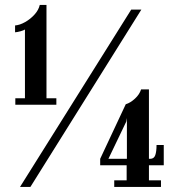

<svg xmlns="http://www.w3.org/2000/svg" viewBox="-20 -738 696 758"><path d="M40.5 -324.5V-350H78.5V-621.5Q73.5 -618 60.8 -614.5Q48 -611 39.5 -610.5V-637.5Q58.5 -639 79.5 -651Q100.5 -663 116.5 -680.8Q132.5 -698.5 137 -718.5H163.5V-350H202.5V-324.5ZM59 0 498 -700H538L100 0ZM431 0V-26H480V-85.5H375.5V-111L476.5 -326.5Q495 -332 513 -348.8Q531 -365.5 537 -385H568V-111H573Q588 -111 593 -125.5Q598 -140 598 -165.5H626.5V-85.5H568V-26H615.5V0ZM481 -272 478.5 -258 408 -111H481Z"/></svg>

Font: Imbue 10pt Medium
Style: Regular
Weight: 500
Designer: Tyler Finck
Foundry: Etcetera Type Company
Version: Version 1.102; ttfautohint (v1.8.3)